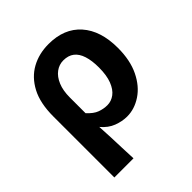

<svg xmlns="http://www.w3.org/2000/svg" viewBox="-209 -715 1056 1056"><g transform="rotate(-45 319.5 -186.5)"><path d="M74 201V-273Q74 -377 109 -443Q144 -509 203 -541.5Q262 -574 337 -574Q458 -574 525 -498.5Q592 -423 592 -289Q592 -193 559 -125Q526 -57 472.5 -21.5Q419 14 361 14Q323 14 283.5 -1Q244 -16 212 -54Q215 -9 216.5 33Q218 75 219.5 116Q221 157 223 201ZM328 -107Q359 -107 385 -126.5Q411 -146 426.5 -186Q442 -226 442 -287Q442 -340 430 -377.5Q418 -415 393.5 -434Q369 -453 331 -453Q298 -453 271 -433Q244 -413 228 -375Q212 -337 212 -283V-161Q242 -128 270.5 -117.5Q299 -107 328 -107Z"/></g></svg>

Font: Noto Sans SC
Style: Bold
Weight: 700
Designer: Ryoko NISHIZUKA  (kana, bopomofo & ideographs); Paul D. Hunt (Latin, Greek & Cyrillic); Sandoll Communications , Soo-you
Foundry: Adobe
Version: Version 2.004-H2;hotconv 1.0.118;makeotfexe 2.5.65603